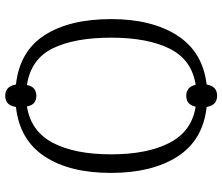

<svg xmlns="http://www.w3.org/2000/svg" viewBox="-78 -725 850 734"><g transform="rotate(-90 347.0 -358.0)"><path d="M348 47Q331 47 320 38Q309 29 305 7Q178 -7 115.5 -104.5Q53 -202 53 -359Q53 -517 116 -612.5Q179 -708 305 -722Q309 -745 320 -754Q331 -763 348 -763Q365 -763 376 -753.5Q387 -744 391 -722Q518 -708 579.5 -612.5Q641 -517 641 -358Q641 -203 578.5 -105.5Q516 -8 391 7Q387 29 376 38Q365 47 348 47ZM306 -35Q311 -55 321.5 -63Q332 -71 348 -71Q363 -71 374 -63Q385 -55 390 -35Q486 -50 528 -134.5Q570 -219 570 -358Q570 -498 529 -581.5Q488 -665 389 -680Q385 -660 374 -652Q363 -644 348 -644Q332 -644 321.5 -652Q311 -660 307 -680Q212 -665 168 -581Q124 -497 124 -358Q124 -220 168 -135Q212 -50 306 -35Z"/></g></svg>

Font: Noto Serif SemiCondensed Light
Style: Regular
Weight: 300
Width: 4
Designer: Monotype Design Team
Foundry: Monotype Imaging Inc.
Version: Version 2.013